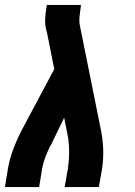

<svg xmlns="http://www.w3.org/2000/svg" viewBox="-25 -755 545 775"><path d="M-5 0 7 -74Q14 -114 29 -154Q44 -194 64 -232L194 -476L164 -627Q163 -629 162.5 -631Q162 -633 161 -636Q161 -636 161 -636Q161 -636 161 -636V-637Q156 -658 157.5 -681.5Q159 -705 163 -728L164 -735H302L301 -728Q298 -708 296 -688Q294 -668 298 -649L382 -232Q390 -194 391.5 -154Q393 -114 387 -74L374 0H236L249 -74Q254 -108 254 -142.5Q254 -177 248 -210L234 -280L186 -181Q185 -177 183 -174Q181 -171 179 -167Q179 -167 179 -167Q179 -167 179 -167Q179 -167 179 -167Q179 -167 178 -167Q167 -144 158 -120.5Q149 -97 145 -74L133 0Z"/></svg>

Font: Iosevka Curly Slab HvObl
Style: Regular
Weight: 900
Italic angle: -9°
Monospace: yes
Designer: Belleve Invis
Foundry: Belleve Invis
Version: Version 11.1.0; ttfautohint (v1.8.3)